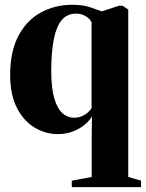

<svg xmlns="http://www.w3.org/2000/svg" viewBox="-20 -550 610 804"><path d="M280.5 233.5V206.5L364 191V23L365 -62.5Q356 -46 335.8 -28.8Q315.5 -11.5 286.8 0Q258 11.5 221.5 11.5Q170 11.5 124.2 -16.2Q78.5 -44 50.5 -99Q22.5 -154 22.5 -236Q22.5 -334.5 57.2 -400Q92 -465.5 151.2 -497.8Q210.5 -530 282.5 -530Q328 -530 357.5 -519.5Q387 -509 406.5 -502.5L478 -526H493.5L517 -510V191L570.5 206.5V233.5ZM289.5 -57Q307.5 -57 322 -63Q336.5 -69 347 -78.2Q357.5 -87.5 363.5 -97V-457Q354.5 -473.5 337.2 -483.2Q320 -493 297.5 -493Q262 -493 239.2 -466.8Q216.5 -440.5 205.8 -388Q195 -335.5 194.5 -255.5Q194.5 -181 207.5 -137.5Q220.5 -94 242 -75.5Q263.5 -57 289.5 -57Z"/></svg>

Font: Merriweather 120pt ExtraBold
Style: Regular
Weight: 800
Version: Version 2.100